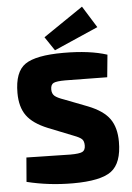

<svg xmlns="http://www.w3.org/2000/svg" viewBox="-62 -992 722 1051"><g transform="rotate(-5 298.5 -466.5)"><path d="M503 -827 261 -721 210 -797 429 -946ZM323 -246 185 -301Q104 -334 70 -381.5Q36 -429 36 -506Q36 -622 95 -662.5Q154 -703 305 -703Q450 -703 545 -672L533 -549Q356 -552 303 -552Q255 -552 238.5 -544Q222 -536 222 -509Q222 -486 236 -473.5Q250 -461 288 -448L415 -399Q498 -366 532 -318Q566 -270 566 -192Q566 -75 507.5 -31Q449 13 296 13Q164 13 43 -17L54 -150Q259 -145 295 -145Q345 -145 361.5 -153.5Q378 -162 378 -188Q378 -212 366.5 -223Q355 -234 323 -246Z"/></g></svg>

Font: Ezarion Extra Bold
Style: Regular
Weight: 800
Designer: Natanael Gama
Version: Version 1.001;PS 001.001;hotconv 1.0.70;makeotf.lib2.5.58329